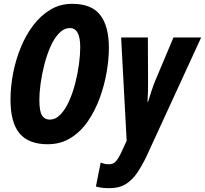

<svg xmlns="http://www.w3.org/2000/svg" viewBox="-20 -745 1073 1005"><path d="M230 10Q130 10 82.5 -46.5Q35 -103 35 -224Q35 -291 48.5 -361Q62 -431 88.5 -496Q115 -561 154 -612.5Q193 -664 244 -694.5Q295 -725 358 -725Q459 -725 504.5 -666.5Q550 -608 550 -494Q550 -437 538.5 -369Q527 -301 503 -234.5Q479 -168 441.5 -112.5Q404 -57 351 -23.5Q298 10 230 10ZM240 -119Q271 -119 296.5 -145.5Q322 -172 341.5 -215.5Q361 -259 374 -310Q387 -361 393.5 -410.5Q400 -460 400 -498Q400 -598 346 -598Q315 -598 289 -571Q263 -544 244 -500.5Q225 -457 212 -406.5Q199 -356 192.5 -307.5Q186 -259 186 -223Q186 -162 200 -140.5Q214 -119 240 -119ZM552 240Q509 240 482 231L507 106Q530 115 549 115Q572 115 585 101Q598 87 611 61L643 -8L614 -549H754L755 -310Q755 -286 754.5 -261Q754 -236 752 -212H755Q763 -238 772 -266Q781 -294 787 -309L888 -549H1033L747 73Q724 121 698.5 159Q673 197 638.5 218.5Q604 240 552 240Z"/></svg>

Font: Noto Sans ExtraCondensed ExtraBold
Style: Italic
Weight: 800
Width: 2
Italic angle: -12°
Designer: Monotype Design Team
Foundry: Monotype Imaging Inc.
Version: Version 2.013; ttfautohint (v1.8.4.7-5d5b)